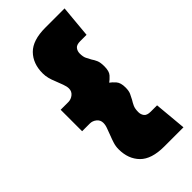

<svg xmlns="http://www.w3.org/2000/svg" viewBox="-224 -708 797 797"><g transform="rotate(-45 174.5 -310.0)"><path d="M252 -310Q262 -317 274 -330Q286 -343 286 -372Q286 -395 280.5 -407.5Q275 -420 268 -430Q262 -441 256.5 -452Q251 -463 251 -482Q251 -496 259 -506.5Q267 -517 289 -517H326L339 -659H226Q152 -659 118 -624.5Q84 -590 84 -533Q84 -517 88 -502Q92 -487 98 -473Q105 -455 111 -439Q117 -423 117 -411Q117 -394 104 -383.5Q91 -373 75 -373H30V-247H75Q91 -247 104 -236.5Q117 -226 117 -209Q117 -196 111.5 -182Q106 -168 100 -151Q94 -136 89 -120Q84 -104 84 -87Q84 -30 118 4.5Q152 39 226 39H339L326 -103H289Q267 -103 259 -113.5Q251 -124 251 -138Q251 -158 256.5 -170Q262 -182 269 -193Q275 -204 280.5 -216Q286 -228 286 -248Q286 -276 274 -289.5Q262 -303 252 -310Z"/></g></svg>

Font: Catamaran Thin Black
Style: Regular
Weight: 900
Version: Version 2.000